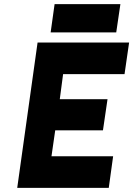

<svg xmlns="http://www.w3.org/2000/svg" viewBox="-20 -905 642 925"><path d="M224 -749H540L560 -885H243ZM63 0H504L525 -152H228L246 -277H476L498 -427H268L284 -548H580L602 -700H161Z"/></svg>

Font: Unageo
Style: ExtraBold-Italic
Weight: 800
Designer: Richard Sepsi
Foundry: Richard Sepsi
Version: Version 2.000